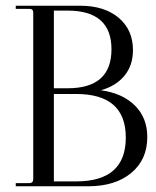

<svg xmlns="http://www.w3.org/2000/svg" viewBox="-20 -650 546 670"><path d="M494 -172Q494 -93 438 -46.5Q382 0 288 0H35V-11H82Q96 -11 96 -25V-607Q96 -619 82 -619H35V-630H260Q344 -630 394 -588Q444 -546 444 -475Q444 -422 414.5 -386Q385 -350 332 -335Q407 -325 450.5 -282Q494 -239 494 -172ZM216 -613H168V-342H216Q369 -342 369 -478Q369 -613 216 -613ZM246 -322H168V-17H246Q419 -17 419 -170Q419 -322 246 -322Z"/></svg>

Font: Arapey Regular-Display
Style: Regular
Weight: 400
Designer: Eduardo Rodriguez Tunni
Foundry: Eduardo Rodriguez Tunni
Version: Version 4.000